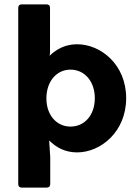

<svg xmlns="http://www.w3.org/2000/svg" viewBox="-20 -685 625 879"><path d="M333 -482.4C280.3 -482.4 239.3 -460.9 207 -429.7L208 -435.5C209 -440.4 209 -444.3 209 -451.2V-649.4C209 -659.2 203.1 -665 193.4 -665H79.1C69.3 -665 63.5 -659.2 63.5 -649.4V158.2C63.5 168 69.3 173.8 79.1 173.8H194.3C204.1 173.8 210 168 210 158.2V34.2L205.1 -42C237.3 -9.8 278.3 12.7 333 12.7C440.4 12.7 557.6 -81.1 557.6 -235.4C557.6 -390.6 440.4 -482.4 333 -482.4ZM302.7 -105.5C238.3 -105.5 192.4 -159.2 192.4 -234.4C192.4 -311.5 238.3 -366.2 302.7 -366.2C368.2 -366.2 414.1 -311.5 414.1 -235.4C414.1 -159.2 368.2 -105.5 302.7 -105.5Z"/></svg>

Font: Ed Sans Neue
Style: Bold
Weight: 700
Designer: Stephen Hutchings
Version: Version 1.004;PS 001.004;hotconv 1.0.88;makeotf.lib2.5.64775